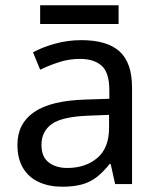

<svg xmlns="http://www.w3.org/2000/svg" viewBox="-20 -697 601 727"><path d="M288 -545Q386 -545 433 -502Q480 -459 480 -365V0H416L399 -76H395Q372 -47 347.5 -27.5Q323 -8 291.5 1Q260 10 215 10Q167 10 128.5 -7Q90 -24 68 -59.5Q46 -95 46 -149Q46 -229 109 -272.5Q172 -316 303 -320L394 -323V-355Q394 -422 365 -448Q336 -474 283 -474Q241 -474 203 -461.5Q165 -449 132 -433L105 -499Q140 -518 188 -531.5Q236 -545 288 -545ZM314 -259Q214 -255 175.5 -227Q137 -199 137 -148Q137 -103 164.5 -82Q192 -61 235 -61Q303 -61 348 -98.5Q393 -136 393 -214V-262ZM429 -677V-606H132V-677Z"/></svg>

Font: Noto Sans Malayalam
Style: Regular
Weight: 400
Designer: Jelle Bosma - Monotype Design Team
Foundry: Monotype Imaging Inc.
Version: Version 2.103